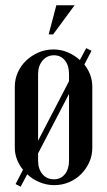

<svg xmlns="http://www.w3.org/2000/svg" viewBox="-20 -691 404 726"><path d="M67 -49Q53 -66 44.5 -87.5Q36 -109 36 -132V-363Q36 -392 47.5 -417.5Q59 -443 79 -462Q99 -481 125.5 -492.5Q152 -504 182 -504Q211 -504 236.5 -493Q262 -482 282 -464L306 -509L326 -499L299 -447Q329 -409 329 -363V-132Q329 -103 317.5 -77.5Q306 -52 286.5 -32.5Q267 -13 241 -2Q215 9 185 9Q156 9 129.5 -2Q103 -13 83 -32L58 15L39 5ZM184 -482Q158 -482 141 -462Q124 -442 124 -411V-159L241 -384V-411Q241 -443 225.5 -462.5Q210 -482 184 -482ZM124 -84Q124 -52 140.5 -32.5Q157 -13 184 -13Q210 -13 225.5 -32.5Q241 -52 241 -84V-336L124 -111ZM164 -561 193 -671H262L181 -561Z"/></svg>

Font: Moniqa SemBd Heading
Style: Regular
Weight: 600
Designer: Rajesh Rajput
Foundry: Rajesh Rajput
Version: Version 1.000